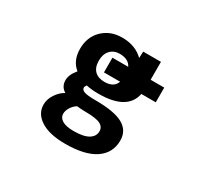

<svg xmlns="http://www.w3.org/2000/svg" viewBox="-151 -760 1303 1216"><g transform="rotate(30 500.0 -152.0)"><path d="M431.6 -285.2V-392.6H546.9Q526.4 -436.5 460.9 -437.5Q418 -437.5 392.1 -409.7Q366.2 -381.8 366.2 -334Q366.2 -285.2 391.6 -259.8Q417 -234.4 463.9 -234.4Q532.2 -234.4 549.8 -285.2ZM593.8 51.8Q593.8 20.5 563 4.9Q532.2 -10.7 454.1 -10.7Q428.7 -10.7 391.6 -14.6Q368.2 0 353.5 23.9Q338.9 47.9 338.9 70.3Q338.9 98.6 366.7 115.7Q394.5 132.8 450.2 132.8Q522.5 132.8 558.1 111.3Q593.8 89.8 593.8 51.8ZM579.1 -475.6 581.1 -523.4H710.9V-392.6H810.5V-285.2H705.1Q677.7 -150.4 467.8 -150.4Q418 -150.4 378.9 -159.2Q369.1 -147.5 369.1 -137.7Q369.1 -122.1 391.1 -113.8Q413.1 -105.5 472.7 -105.5Q612.3 -105.5 674.8 -70.3Q737.3 -35.2 737.3 37.1Q737.3 127.9 663.1 178.7Q588.9 229.5 444.3 229.5Q329.1 229.5 265.6 189Q202.1 148.4 202.1 82Q202.1 42 227.1 4.9Q252 -32.2 285.2 -49.8Q245.1 -74.2 245.1 -121.1Q245.1 -162.1 283.2 -207Q225.6 -252.9 225.6 -339.8Q225.6 -425.8 281.2 -480Q336.9 -534.2 422.9 -534.2Q519.5 -534.2 579.1 -475.6Z"/></g></svg>

Font: Gen Shin Gothic Monospace Bold
Style: Bold
Weight: 700
Designer: [Source Han Sans]
Ryoko NISHIZUKA  (kana & ideographs); Paul D. Hunt (Latin, Greek & Cyrillic); Wenlong ZHANG  (bopomofo
Version: Version 1.002.20150607